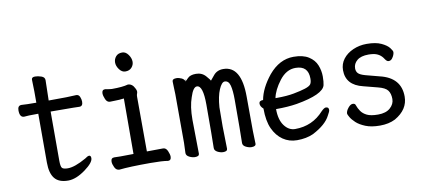

<svg xmlns="http://www.w3.org/2000/svg" viewBox="-67 -939 2635 1197"><g transform="rotate(-10 1250.0 -340.0)"><path d="M280.8 23.9Q222.2 23.9 195.6 -9Q168.9 -42 168.9 -109.9V-418.9Q97.2 -418.9 79.1 -416Q50.8 -416 50.8 -460.9Q50.8 -491.2 75.2 -491.2Q105 -488.8 168.9 -488.8V-559.1Q167 -615.2 167 -634.8Q167 -650.9 189 -650.9Q207 -650.9 228.5 -643.6Q250 -636.2 250 -617.2Q248 -563 247.1 -488.8Q382.8 -488.8 421.9 -492.2Q438 -492.2 444.6 -476.1Q451.2 -460 451.2 -445.8Q451.2 -417 429.2 -417Q409.2 -417 390.1 -418Q371.1 -418.9 247.1 -418.9V-107.9Q247.1 -71.8 255.1 -61.8Q263.2 -51.8 292 -51.8Q335.9 -51.8 408.2 -92.8Q425.8 -106 435.1 -106Q446.8 -106 446.8 -88.9Q446.8 -61 391.1 -20Q331.1 23.9 280.8 23.9Z M606.9 12.2Q586.9 12.2 576.9 -8.8Q566.9 -29.8 566.9 -44.9Q566.9 -68.8 587.9 -68.8L627.9 -67.9L710 -68.8Q710.9 -109.9 710.9 -419.9Q681.2 -416 658 -416Q634.8 -416 623 -415Q604 -415 594.5 -437Q585 -459 585 -474.1Q585 -497.1 605 -497.1Q639.2 -491.2 647.9 -491.2Q715.8 -491.2 750 -501Q777.8 -501 793 -469.2Q799.8 -457 799.8 -449.2Q799.8 -440.9 796.9 -434.6Q793.9 -428.2 793.9 -416Q793.9 -128.9 794.9 -69.8Q883.8 -69.8 897 -70.8Q916 -70.8 925.5 -48.8Q935.1 -26.9 935.1 -12.2Q935.1 11.2 915 11.2Q879.9 4.9 804.2 4.9Q671.9 4.9 606.9 12.2ZM750 -584Q728 -584 711.9 -606Q695.8 -627.9 695.8 -649.9Q695.8 -670.9 709.5 -687.5Q723.1 -704.1 750 -704.1Q772 -704.1 788.1 -681.6Q804.2 -659.2 804.2 -636.2Q804.2 -616.2 790 -600.1Q775.9 -584 750 -584Z M1085 17.1Q1067.9 17.1 1048.8 7.6Q1029.8 -2 1029.8 -18.1L1032.2 -83Q1032.2 -369.1 1031.5 -390.6Q1030.8 -412.1 1029.8 -436.5Q1028.8 -460.9 1028.8 -471.2Q1028.8 -487.8 1055.2 -487.8Q1070.8 -487.8 1089.8 -479Q1102.1 -472.2 1106 -462.9V-461.9Q1106 -460 1106.9 -459Q1107.9 -456.1 1107.9 -453.1V-459Q1111.8 -460 1127 -476.1Q1143.1 -493.2 1179.2 -493.2Q1217.8 -493.2 1241.5 -465.6Q1265.1 -438 1265.1 -435.1Q1266.1 -435.1 1289.1 -464.1Q1312 -493.2 1352.1 -493.2Q1466.8 -493.2 1466.8 -297.6Q1466.8 -102.1 1467.8 -81.1Q1470.2 -22.9 1470.2 0Q1470.2 17.1 1442.9 17.1Q1425.8 17.1 1407 7.6Q1388.2 -2 1388.2 -18.1Q1390.1 -82 1390.1 -293Q1390.1 -350.1 1381.6 -382.6Q1373 -415 1348.1 -415Q1329.1 -415 1311 -373Q1293 -331.1 1288.1 -262.2Q1287.1 -228 1287.1 -142.1L1290 0Q1290 17.1 1263.2 17.1Q1246.1 17.1 1227.5 7.6Q1209 -2 1209 -18.1Q1210.9 -82 1210.9 -293Q1210.9 -415 1171.9 -415Q1147.9 -415 1128.9 -354Q1108.9 -298.8 1108.9 -214.8Q1108.9 -165 1111.8 0Q1111.8 17.1 1085 17.1ZM1106.9 -459Q1106.9 -460.9 1106 -462.9Q1106 -466.8 1108.9 -475.1L1107.9 -459Z M1730 23.9Q1680.2 23.9 1641.1 -2.9Q1602.1 -29.8 1579.6 -78.9Q1557.1 -127.9 1557.1 -207Q1538.1 -223.1 1538.1 -241.2Q1538.1 -259.8 1564 -259.8Q1577.1 -333 1639.2 -410.2Q1708 -492.2 1796.9 -492.2Q1856.9 -492.2 1892.6 -469.5Q1928.2 -446.8 1942.1 -411.9Q1956.1 -377 1956.1 -339.8Q1956.1 -306.2 1951.2 -285.2Q1937 -229 1766.1 -199.2Q1709 -189.9 1633.8 -189.9Q1633.8 -122.1 1661.9 -84.5Q1689.9 -46.9 1730 -46.9Q1839.8 -46.9 1912.1 -127.9Q1930.2 -146 1940.9 -146Q1959 -146 1959 -127.9Q1959 -118.2 1944.8 -94.2Q1918 -40 1833 3.9Q1789.1 23.9 1730 23.9ZM1642.1 -257.8H1649.9Q1714.8 -257.8 1759.5 -266.4Q1804.2 -274.9 1832.5 -283.9Q1860.8 -293 1869.4 -304.4Q1877.9 -315.9 1877.9 -340.8Q1877.9 -421.9 1796.9 -421.9Q1738.8 -421.9 1695.3 -365Q1651.9 -308.1 1642.1 -257.8Z M2254.9 23.9Q2200.2 23.9 2163.6 9Q2127 -5.9 2106 -25.4Q2085 -44.9 2075 -62.5Q2064.9 -80.1 2064.9 -85Q2064.9 -101.1 2080.1 -120.1Q2095.2 -139.2 2109.9 -139.2Q2125 -139.2 2127.9 -127Q2134.8 -106.9 2147.5 -88.4Q2160.2 -69.8 2184.6 -57.9Q2209 -45.9 2254.9 -45.9Q2305.2 -45.9 2332 -70.1Q2358.9 -94.2 2358.9 -126Q2358.9 -160.2 2344 -180.7Q2329.1 -201.2 2283.4 -212.6Q2237.8 -224.1 2193.8 -235.8Q2086.9 -261.2 2086.9 -356Q2086.9 -396 2110.4 -426.5Q2133.8 -457 2173.8 -474.6Q2213.9 -492.2 2259.8 -492.2Q2316.9 -492.2 2351.6 -476.1Q2386.2 -460 2401.1 -440.9Q2416 -421.9 2416 -413.1Q2416 -405.8 2412.1 -395.3Q2408.2 -384.8 2399.7 -373.8Q2391.1 -362.8 2377 -362.8Q2366.2 -362.8 2355 -379.9Q2332 -417 2288.1 -422.9Q2273.9 -424.8 2259.8 -424.8Q2211.9 -424.8 2187.5 -404.3Q2163.1 -383.8 2163.1 -354Q2163.1 -335 2174.1 -323Q2185.1 -311 2217.8 -301.8L2305.2 -278.8Q2437 -248 2437 -127.9Q2437 -45.9 2352.1 2.9Q2311 23.9 2254.9 23.9Z"/></g></svg>

Font: LXGW WenKai Mono GB Screen
Style: Regular
Weight: 400
Monospace: yes
Designer: LXGW / Fontworks Inc.
Foundry: LXGW / Fontworks Inc.
Version: Version 1.510;January 18,2025